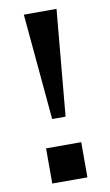

<svg xmlns="http://www.w3.org/2000/svg" viewBox="-82 -743 450 785"><g transform="rotate(-10 143.0 -350.0)"><path d="M115.2 -259.8 75.2 -700.2H210.9L170.9 -259.8ZM69.8 -146H215.8V0H69.8Z"/></g></svg>

Font: Aldrich
Style: Regular
Weight: 400
Designer: Matthew Desmond
Foundry: Matthew Desmond
Version: Version 1.001 2011